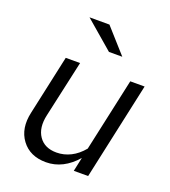

<svg xmlns="http://www.w3.org/2000/svg" viewBox="-131 -803 804 906"><g transform="rotate(20 270.5 -349.5)"><path d="M52 0ZM195 -488 132 -203Q117 -136 145.5 -94.5Q174 -53 234 -53Q271 -53 305 -70Q339 -87 367 -121L447 -488H519L413 0H341L356 -70Q323 -32 284.5 -12.5Q246 7 203 7Q122 7 80.5 -49Q39 -105 58 -189L123 -488ZM263 -706 372 -584H305L163 -706Z"/></g></svg>

Font: Red Hat Text
Style: Italic
Weight: 400
Italic angle: -12°
Designer: Pentagram / MCKL
Foundry: Pentagram / MCKL
Version: Version 1.005; Red Hat Text Italic